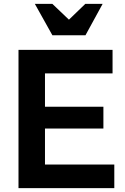

<svg xmlns="http://www.w3.org/2000/svg" viewBox="-20 -966 642 986"><path d="M567 -121V0H75V-710H558V-589H211V-418H511V-306H211V-121ZM249 -946 334 -865 418 -946H507L419 -785H249L159 -946Z"/></svg>

Font: Rising Sun
Style: Bold
Weight: 700
Designer: Matt McInerney, Pablo Impallari, Rodrigo Fuenzalida (Raleway font), Stephen Hutchings (Greek), Cristiano Sobral (main ch
Foundry: The Rising Sun Project Authors
Version: Version 4.327; ttfautohint (v1.8.4.7-5d5b-dirty)